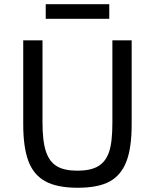

<svg xmlns="http://www.w3.org/2000/svg" viewBox="-20 -865 726 900"><path d="M597.2 -282.2Q597.2 -171.4 572.3 -107.4Q547.4 -43.5 493.9 -14.2Q440.4 15.1 344.2 15.1Q248.5 15.1 193.4 -14.6Q138.2 -44.4 113.5 -108.9Q88.9 -173.3 88.9 -282.2V-675.8H179.2V-292Q179.2 -203.1 195.3 -155Q211.4 -106.9 246.3 -85.9Q281.2 -64.9 342.8 -64.9Q404.8 -64.9 439.9 -85.7Q475.1 -106.4 491 -151.9Q506.8 -197.3 506.8 -290V-675.8H597.2ZM194.3 -776.9V-845.2H492.2V-776.9Z"/></svg>

Font: ClearSansRegular
Style: Regular
Weight: 400
Foundry: Intel Corporation
Version: Version 1.00